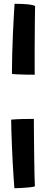

<svg xmlns="http://www.w3.org/2000/svg" viewBox="-20 -771 256 1015"><path d="M43 -380Q43 -427.5 44.5 -482.2Q46 -537 48.2 -589.8Q50.5 -642.5 53 -685.2Q55.5 -728 57 -751Q72.5 -751 94.2 -750.2Q116 -749.5 135.8 -747Q155.5 -744.5 165.5 -739.5Q165 -717 164.5 -679.8Q164 -642.5 163.8 -598.2Q163.5 -554 163.2 -510.2Q163 -466.5 163.2 -430.8Q163.5 -395 163.5 -376Q138.5 -376 112.8 -376.5Q87 -377 67.8 -378.2Q48.5 -379.5 43 -380ZM39 -138.5Q65 -141 99 -141.8Q133 -142.5 159 -142.5Q159 -128.5 159.2 -93.8Q159.5 -59 160 -14Q160.5 31 161 76.5Q161.5 122 162.5 159Q163.5 196 164.5 214Q155.5 217.5 135.2 219.5Q115 221.5 92.8 222.8Q70.5 224 56 224Q54.5 204 52 168.5Q49.5 133 47.2 89.8Q45 46.5 43.2 2.8Q41.5 -41 40.2 -78.2Q39 -115.5 39 -138.5Z"/></svg>

Font: Grandstander SemiBold
Style: Regular
Weight: 600
Designer: Tyler Finck
Foundry: Etcetera Type Co
Version: Version 1.200; ttfautohint (v1.8.3)